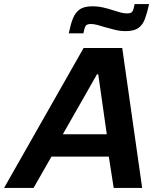

<svg xmlns="http://www.w3.org/2000/svg" viewBox="-55 -924 786 944"><path d="M-35 0 356 -688H546L644 0H504L480 -154H198L110 0ZM254 -264H470L428 -559H422ZM283 -760Q292 -804 303.5 -833Q315 -862 336.5 -877.5Q358 -893 399 -893Q427 -893 453 -887Q479 -881 503 -873Q522 -867 538 -862.5Q554 -858 570 -858Q590 -858 596 -867.5Q602 -877 607 -904H678Q669 -862 658 -832Q647 -802 625.5 -786.5Q604 -771 563 -771Q533 -771 508 -778Q483 -785 459 -791Q440 -797 423 -801.5Q406 -806 392 -806Q372 -806 366 -796.5Q360 -787 355 -760Z"/></svg>

Font: Saira Thin SemiBold
Style: Italic
Weight: 600
Italic angle: -12°
Version: Version 1.101